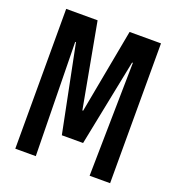

<svg xmlns="http://www.w3.org/2000/svg" viewBox="-132 -836 865 942"><g transform="rotate(20 300.0 -365.0)"><path d="M53 0V-730H217L298 -289H302L384 -730H548V0H441L451 -593H447L356 -140H245L154 -593H150L160 0Z"/></g></svg>

Font: M PLUS Code Latin Expanded Medium
Style: Regular
Weight: 500
Width: 7
Designer: Coji Morishita
Foundry: UNDERFOREST DESIGN
Version: Version 1.002; ttfautohint (v1.8.3)